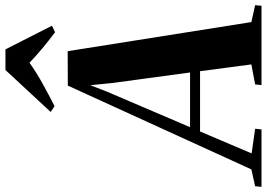

<svg xmlns="http://www.w3.org/2000/svg" viewBox="-242 -862 1026 739"><g transform="rotate(-90 271.5 -493.0)"><path d="M-78.5 0 -76.5 -24.5 -11.5 -39 311 -745.5 443.5 -746 555.5 -39 620.5 -24.5 618.5 0H313L315.5 -24.5L392.5 -39L366.5 -236.5H134.5L50 -38L145 -24.5L142.5 0ZM151 -275H361.5L321 -574.5L312.5 -659L288 -595.5ZM209.5 -811.5 371 -985.5H450.5L541.5 -806.5L516.5 -794.5Q485 -818 455 -843Q425 -868 399 -893Q362 -866.5 318.5 -842.5Q275 -818.5 232 -796.5Z"/></g></svg>

Font: Merriweather 120pt
Style: Bold Italic
Weight: 700
Italic angle: -7.8°
Version: Version 2.101